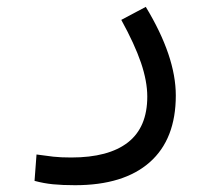

<svg xmlns="http://www.w3.org/2000/svg" viewBox="-20 -316 626 562"><path d="M199.7 226.1Q162.6 226.1 135.3 223.4Q107.9 220.7 81.1 213.4L86.9 136.2Q114.3 140.1 136 142.6Q157.7 145 188.5 145Q297.9 145 354.5 100.8Q411.1 56.6 411.1 -33.2Q411.1 -78.1 392.6 -132.6Q374 -187 335 -257.8L406.7 -295.9Q494.6 -150.9 494.6 -36.6Q494.6 91.3 418.5 158.7Q342.3 226.1 199.7 226.1Z"/></svg>

Font: Cascadia Code PL SemiLight
Style: Regular
Weight: 350
Monospace: yes
Designer: Aaron Bell
Foundry: Saja Typeworks
Version: Version 2404.023; ttfautohint (v1.8.4)